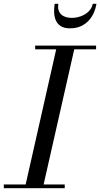

<svg xmlns="http://www.w3.org/2000/svg" viewBox="-60 -990 528 1010"><path d="M70.5 0 240 -750H335L165 0ZM-40 0V-19.5H280.5V0ZM125 -730.5V-750H445.5V-730.5ZM307.5 -841Q277.5 -841 259.8 -852.5Q242 -864 233.8 -882.8Q225.5 -901.5 224.8 -924.2Q224 -947 227.5 -970H247Q243 -945.5 251 -929Q259 -912.5 276.5 -904.2Q294 -896 317.5 -896Q341 -896 364.5 -904.2Q388 -912.5 405.5 -929Q423 -945.5 428 -970H447.5Q444 -947 434.2 -924.2Q424.5 -901.5 407.5 -882.8Q390.5 -864 366 -852.5Q341.5 -841 307.5 -841Z"/></svg>

Font: Bodoni Moda 11pt
Style: Italic
Weight: 400
Italic angle: -13°
Version: Version 2.004